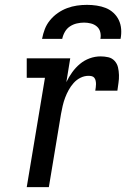

<svg xmlns="http://www.w3.org/2000/svg" viewBox="-20 -770 540 790"><path d="M90 0 165 -450H90V-530H269L253 -432Q263 -453 277 -472.5Q291 -492 309 -507Q327 -522 349 -530Q371 -538 394 -538Q410 -538 425.5 -534.5Q441 -531 451.5 -519.5Q462 -508 465.5 -493Q469 -478 469.5 -461.5Q470 -445 467.5 -429Q465 -413 463 -397H372Q373 -404 374 -410.5Q375 -417 375 -424Q375 -431 373.5 -438Q372 -445 368 -450Q364 -455 357.5 -456.5Q351 -458 344 -458Q327 -458 311 -450Q295 -442 283 -428.5Q271 -415 262.5 -399.5Q254 -384 248 -368Q242 -352 238 -335Q234 -318 231 -301L181 0ZM153 -610Q157 -631 164.5 -650.5Q172 -670 186 -687Q200 -704 218 -716.5Q236 -729 256 -736.5Q276 -744 296.5 -747Q317 -750 338 -750Q358 -750 378 -747Q398 -744 415.5 -737Q433 -730 447 -717Q461 -704 469 -687Q477 -670 478.5 -650Q480 -630 476 -610H393Q396 -624 392.5 -638Q389 -652 378.5 -661Q368 -670 354 -673.5Q340 -677 326 -677Q311 -677 296 -673.5Q281 -670 268 -661.5Q255 -653 247 -639Q239 -625 236 -610Z"/></svg>

Font: Iosevka Slab Medium
Style: Italic
Weight: 500
Italic angle: -9°
Monospace: yes
Designer: Belleve Invis
Foundry: Belleve Invis
Version: Version 11.1.0; ttfautohint (v1.8.3)